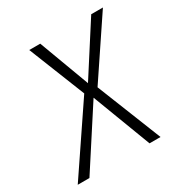

<svg xmlns="http://www.w3.org/2000/svg" viewBox="-155 -617 670 711"><g transform="rotate(-30 179.5 -261.0)"><path d="M384 -522 219 -276 329 0H282L187 -250L25 0H-25L165 -281L69 -522H116L196 -307L334 -522Z"/></g></svg>

Font: Fira Sans Extra Condensed ExtraLight
Style: Italic
Weight: 275
Width: 3
Italic angle: -8°
Designer: Carrois Corporate & Edenspiekermann AG
Foundry: Carrois Corporate GbR & Edenspiekermann AG
Version: Version 4.203